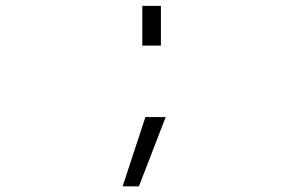

<svg xmlns="http://www.w3.org/2000/svg" viewBox="-20 -536 1040 666"><path d="M473.6 -377.9V-515.6H538.1V-377.9ZM484.4 -129.9H554.7L461.9 110.4H405.3Z"/></svg>

Font: GenEi Gothic M Light
Style: Regular
Weight: 300
Designer: o_tamon (Modified); [Source Han Sans]
Ryoko NISHIZUKA  (kana & ideographs); Paul D. Hunt (Latin, Greek & Cyrillic); Wenl
Version: Version 1.1a;Original Version 1.004